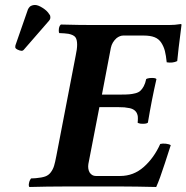

<svg xmlns="http://www.w3.org/2000/svg" viewBox="-20 -745 745 767"><path d="M464.8 -367.2Q484.4 -367.2 496.1 -368.2Q507.8 -369.1 520.5 -372.3Q533.2 -375.5 540.5 -382.1Q547.9 -388.7 554.2 -400.4Q560.5 -412.1 564 -429.2Q565.9 -431.2 577.1 -433.1Q600.6 -435.1 605 -429.2Q585.9 -346.2 570.8 -254.9Q563.5 -249 541 -251Q531.7 -252.9 529.8 -254.9Q530.8 -260.7 530.8 -272.9Q530.8 -283.2 528.8 -287.1Q525.9 -297.4 517.8 -304Q509.8 -310.5 497.8 -313Q485.8 -315.4 476.8 -316.2Q467.8 -316.9 455.1 -316.9H377L333 -89.8Q330.1 -70.3 337.9 -56.2Q347.2 -42 362.8 -42H460Q513.7 -42 554.4 -78.1Q595.2 -114.3 620.1 -169.9Q629.9 -172.4 642.8 -170.9Q655.8 -169.4 662.1 -165Q660.2 -159.2 638.9 -93.5Q617.7 -27.8 604 2Q518.1 0 472.2 0H232.9Q171.4 0 97.2 2Q92.3 -4.4 98.1 -22Q102.5 -30.8 104 -32.2Q107.4 -32.2 113.8 -32.7Q120.1 -33.2 123 -33.2Q146.5 -35.2 160.4 -40Q174.3 -44.9 183.1 -56.9Q191.9 -68.8 196 -82.5Q200.2 -96.2 205.1 -122.1L282.2 -522Q288.1 -548.8 288.1 -566.9Q288.1 -586.9 281.2 -596.2Q274.4 -605.5 253.9 -609.9Q251.5 -610.4 245.6 -610.8Q239.7 -611.3 236.8 -611.8Q233.9 -611.8 227.1 -612.3Q220.2 -612.8 216.8 -612.8Q214.8 -614.7 214.8 -623Q214.8 -640.1 223.1 -647Q297.4 -645 357.9 -645H653.8Q679.2 -645 702.1 -648.9Q705.1 -648.9 705.1 -646Q705.1 -643.1 701.4 -615.7Q697.8 -588.4 693.6 -553.5Q689.5 -518.6 688 -501Q670.4 -492.2 646 -496.1Q643.1 -523.9 638.7 -541.3Q634.3 -558.6 624.5 -574Q614.7 -589.4 597.7 -596.2Q580.6 -603 554.2 -603H472.2Q459.5 -603 445.8 -592.8Q427.7 -576.7 422.9 -554.2L387.2 -367.2ZM120.1 -725.1Q132.3 -725.1 150.9 -713.1Q169.4 -701.2 176.8 -688Q181.2 -683.6 181.2 -676.8Q181.2 -669.9 179.2 -667Q178.7 -666 177.5 -664.6Q176.3 -663.1 175.8 -662.1L78.1 -549.8Q72.3 -542 66.9 -542Q60.1 -542 50.5 -546.6Q41 -551.3 41 -556.2Q41 -562 42 -564.9L91.8 -708Q94.7 -713.9 100.1 -719.2Q108.9 -725.1 120.1 -725.1Z"/></svg>

Font: Common Serif
Style: Bold Italic
Weight: 700
Italic angle: -12°
Designer: Philipp H. Poll, Khaled Hosny
Foundry: Stefan Peev, Context Ltd.
Version: Version 1.026